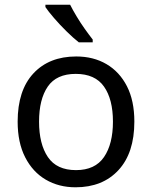

<svg xmlns="http://www.w3.org/2000/svg" viewBox="-20 -786 645 816"><path d="M551 -269Q551 -136 483.5 -63Q416 10 301 10Q230 10 174.5 -22.5Q119 -55 87 -117.5Q55 -180 55 -269Q55 -402 122 -474Q189 -546 304 -546Q377 -546 432.5 -513.5Q488 -481 519.5 -419.5Q551 -358 551 -269ZM146 -269Q146 -174 183.5 -118.5Q221 -63 303 -63Q384 -63 422 -118.5Q460 -174 460 -269Q460 -364 422 -418Q384 -472 302 -472Q220 -472 183 -418Q146 -364 146 -269ZM278 -766Q289 -744 305.5 -716.5Q322 -689 340.5 -663Q359 -637 374 -618V-606H315Q292 -624 263 -652.5Q234 -681 209.5 -709.5Q185 -738 173 -756V-766Z"/></svg>

Font: Go Noto Current
Style: Regular
Weight: 400
Designer: Monotype Design Team
Foundry: Monotype Imaging Inc.
Version: Version 2.007; ttfautohint (v1.8) -l 8 -r 50 -G 200 -x 14 -D